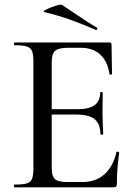

<svg xmlns="http://www.w3.org/2000/svg" viewBox="-20 -808 582 828"><path d="M486 -154Q489 -154 491.5 -152.5Q494 -151 494 -150Q484 -78 484 -15Q484 -7 481 -3.5Q478 0 469 0H43Q40 0 40 -6Q40 -12 43 -12Q79 -12 95.5 -17Q112 -22 118 -36.5Q124 -51 124 -81V-544Q124 -574 118 -588Q112 -602 95.5 -607.5Q79 -613 43 -613Q40 -613 40 -619Q40 -625 43 -625H452Q461 -625 461 -616L463 -489Q463 -487 457.5 -486.5Q452 -486 452 -489Q444 -544 412 -573Q380 -602 328 -602H276Q233 -602 218 -589Q203 -576 203 -540V-337H313Q364 -337 388 -354.5Q412 -372 412 -409Q412 -411 417.5 -411Q423 -411 423 -409L422 -325L423 -280Q425 -248 425 -230Q425 -227 419 -227Q413 -227 413 -230Q413 -273 388.5 -293.5Q364 -314 310 -314H203V-85Q203 -49 216.5 -36Q230 -23 271 -23H336Q393 -23 430.5 -56.5Q468 -90 482 -152Q482 -154 486 -154ZM171 -756Q162 -758 179.5 -767Q197 -776 219.5 -783Q242 -790 247 -787Q263 -777 295 -755Q362 -709 398 -689Q400 -688 400 -685Q400 -682 398 -680Q396 -678 393 -679Q336 -704 284.5 -722.5Q233 -741 171 -756Z"/></svg>

Font: Cormorant Infant Medium
Style: Regular
Weight: 500
Designer: Christian Thalmann (Catharsis Fonts)
Version: Version 3.000